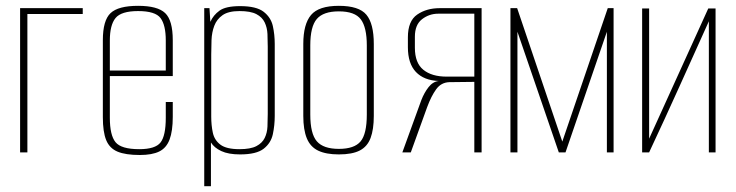

<svg xmlns="http://www.w3.org/2000/svg" viewBox="-20 -523 2525 659"><path d="M49 0V-495H264V-475H74V0Z M460 9Q411 9 383.5 -2.5Q356 -14 344.5 -42Q333 -70 333 -121V-385Q333 -453 359.5 -478Q386 -503 454 -503Q521 -503 547 -478Q573 -453 573 -385V-262H357V-119Q357 -59 376.5 -35Q396 -11 458 -11Q513 -11 531 -34Q549 -57 549 -119V-173H573V-122Q573 -73 562 -44Q551 -15 526.5 -3Q502 9 460 9ZM357 -281H549V-384Q549 -437 531 -461Q513 -485 454 -485Q396 -485 376.5 -461Q357 -437 357 -384Z M681 116V-495H699L702 -448Q712 -471 733.5 -486.5Q755 -502 804 -502Q860 -502 885 -482.5Q910 -463 916.5 -433.5Q923 -404 923 -372V-125Q923 -93 916.5 -62.5Q910 -32 885 -12.5Q860 7 804 7Q764 7 739.5 -4.5Q715 -16 704 -34V116ZM802 -11Q840 -11 860 -21.5Q880 -32 888.5 -49.5Q897 -67 898 -88.5Q899 -110 899 -132V-363Q899 -385 898 -406.5Q897 -428 888.5 -446Q880 -464 860 -474.5Q840 -485 802 -485Q764 -485 744 -471Q724 -457 715.5 -434.5Q707 -412 706 -385.5Q705 -359 705 -335V-123Q705 -93 710.5 -67.5Q716 -42 736.5 -26.5Q757 -11 802 -11Z M1143 7Q1099 7 1072 -6Q1045 -19 1033 -48.5Q1021 -78 1021 -125V-372Q1021 -440 1047.5 -471.5Q1074 -503 1143 -503Q1212 -503 1237.5 -472.5Q1263 -442 1263 -372V-125Q1263 -79 1252 -49.5Q1241 -20 1215 -6.5Q1189 7 1143 7ZM1143 -12Q1196 -12 1217.5 -37.5Q1239 -63 1239 -130V-367Q1239 -429 1218.5 -456.5Q1198 -484 1143 -484Q1090 -484 1067.5 -458Q1045 -432 1045 -367V-130Q1045 -64 1067.5 -38Q1090 -12 1143 -12Z M1361 0 1426 -179Q1436 -205 1451 -224Q1466 -243 1486 -245Q1435 -247 1407.5 -276Q1380 -305 1380 -361V-395Q1380 -451 1412 -473Q1444 -495 1489 -495H1633V0H1608V-242L1522 -241Q1494 -240 1477 -216.5Q1460 -193 1446 -155L1390 0ZM1513 -260H1608V-476H1484Q1453 -476 1428.5 -457Q1404 -438 1404 -397V-359Q1404 -307 1433 -283.5Q1462 -260 1513 -260Z M1732 0V-495H1755L1910 -37L2066 -495H2086V0H2063V-414L1921 0H1898L1756 -414V0Z M2184 0V-494H2208V-47L2411 -494H2436V0H2413V-450Q2362 -337 2311.5 -225Q2261 -113 2208 0Z"/></svg>

Font: Alumni Sans SC Thin
Style: Regular
Weight: 100
Designer: Robert E. Leuschke
Foundry: Robert E. Leuschke
Version: Version 1.018